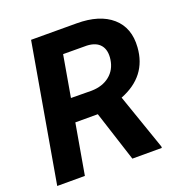

<svg xmlns="http://www.w3.org/2000/svg" viewBox="-128 -822 881 933"><g transform="rotate(-20 312.0 -355.5)"><path d="M314.9 -260.3H198.7L153.3 0H10.3L133.8 -710.9L369.1 -710.4Q487.3 -710.4 551 -654.8Q614.7 -599.1 607.4 -500Q597.2 -353.5 451.2 -296.4L551.3 -7.8V0H398.9ZM219.2 -378.9 325.7 -377.9Q382.3 -378.9 419.2 -408.4Q456.1 -438 463.4 -488.8Q470.2 -536.1 448.2 -563Q426.3 -589.8 378.4 -591.8L256.3 -592.3Z"/></g></svg>

Font: RobotoInd
Style: Bold Italic
Weight: 700
Italic angle: -12°
Designer: Google
Version: Version 2.001150; 2014